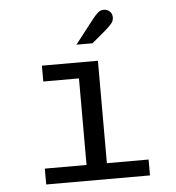

<svg xmlns="http://www.w3.org/2000/svg" viewBox="-51 -754 734 802"><g transform="rotate(-5 316.0 -353.0)"><path d="M110.5 0V-66.5H285.4V-429.5H135.8V-496H370.7V-66.5H545.6V0ZM287.2 -570.7 367.4 -673.7Q379.2 -688.6 389.2 -697.2Q399.2 -705.9 413.2 -705.9Q429.1 -705.9 438.8 -695.8Q448.5 -685.8 448.5 -671.4Q448.5 -658.1 440.9 -647.9Q433.3 -637.6 411.9 -618.9L354.6 -570.7Z"/></g></svg>

Font: Atkinson Hyperlegible Mono ExtraLight
Style: Regular
Weight: 200
Monospace: yes
Designer: Elliott Scott, Megan Eiswerth, Linus Boman, Theodore Petrosky, Letters from Sweden
Foundry: Applied Design Works, Letters from Sweden
Version: Version 2.001